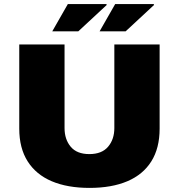

<svg xmlns="http://www.w3.org/2000/svg" viewBox="-20 -905 873 937"><path d="M417 12Q309 12 232.5 -20.5Q156 -53 115 -117.5Q74 -182 74 -277V-688H295V-280Q295 -225 325 -189Q355 -153 416 -153Q477 -153 507.5 -189Q538 -225 538 -280V-688H759V-277Q759 -182 718.5 -117.5Q678 -53 601.5 -20.5Q525 12 417 12ZM466 -752 542 -885H730L732 -881L593 -752ZM235 -752 311 -885H499L501 -881L362 -752Z"/></svg>

Font: Archivo SemiBold Black
Style: Regular
Weight: 900
Version: Version 2.001